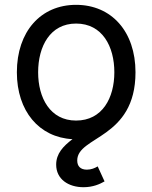

<svg xmlns="http://www.w3.org/2000/svg" viewBox="-20 -573 640 806"><path d="M299.3 -66.9C190.4 -66.9 140.1 -162.1 140.1 -269.5C140.1 -378.4 190.4 -474.1 299.3 -474.1C409.7 -474.1 460 -377.9 460 -269.5C460 -162.1 409.7 -66.9 299.3 -66.9ZM330.6 212.9C370.6 212.9 399.4 199.7 418.9 188.5L390.1 125.5C377.9 132.8 362.8 139.2 344.7 139.2C317.4 139.2 304.2 124.5 304.2 100.6C304.2 -2.4 548.8 10.7 548.8 -269.5C548.8 -440.4 448.2 -552.7 299.3 -552.7C150.9 -552.7 50.8 -440.4 50.8 -269.5C50.8 -106.9 144 3.9 284.2 11.2C245.1 41 215.8 71.8 215.8 118.2C215.8 179.2 267.1 212.9 330.6 212.9Z"/></svg>

Font: Raveo
Style: Regular
Weight: 400
Designer: Jakub Foglar, Rasmus Andersson (Inter)
Foundry: Jakubfoglar.com
Version: Version 1.100;Glyphs 3.2.3 (3260)